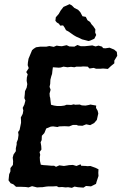

<svg xmlns="http://www.w3.org/2000/svg" viewBox="-20 -892 583 922"><path d="M57 5 44 -7 31 -12 21 -26 24 -55 30 -69V-85L42 -100L43 -118L41 -135L45 -150L56 -166V-180L60 -198V-208L66 -223L69 -244L67 -258L74 -268L78 -287L81 -302V-313L80 -328L89 -345L92 -361L89 -374L97 -390L102 -409L97 -421L99 -439L100 -454L108 -471L111 -488L108 -504L109 -520L113 -535L106 -546L118 -565L113 -579L114 -592L117 -610L122 -622L134 -651L142 -658L153 -665L174 -668H203L217 -671L238 -667L252 -673L264 -671L277 -670L300 -675L313 -669L337 -668L352 -676L368 -670H386L406 -672L423 -674L439 -669L453 -673L470 -668L475 -661L486 -660L506 -663L528 -654L541 -643L543 -624L529 -601V-588L513 -575L498 -561L475 -563L463 -562H441L430 -566L410 -563L401 -572L379 -573L370 -572H347L337 -569L321 -571L304 -569L285 -572L272 -568L262 -567L234 -569L232 -555L230 -537L226 -525L222 -509L221 -489L218 -475L223 -461L218 -443L219 -429L221 -422L223 -405L225 -389L240 -385L254 -383H273L289 -385L300 -389L322 -388L334 -391L341 -389L363 -390L373 -386L391 -385L407 -388L414 -390L442 -385L441 -374L449 -360L452 -347L445 -316L432 -301L413 -291L394 -295L376 -288L355 -289L348 -292H330L312 -285L290 -286L264 -285L256 -282L235 -285L224 -284L202 -275L193 -253L181 -240L180 -219L175 -209L178 -191L179 -174L170 -162L173 -149L171 -136L172 -119L176 -101L190 -99L206 -98L228 -96H240L249 -91L265 -98L287 -95L306 -98L311 -99L330 -100L347 -95L367 -103L370 -96L392 -95L400 -94L414 -95L439 -86L453 -79L452 -62L453 -47L444 -20L441 -9L417 3L393 1L381 9L354 7L338 4L325 10L307 7L295 8L278 6L262 7L252 2L236 3H213L202 4L183 7H175L158 8L134 2L117 8L104 6L79 5ZM405 -695 386 -700 374 -703 360 -710 346 -716 334 -723 324 -730 310 -740 297 -747 290 -760 283 -770 269 -769 263 -778 253 -784 246 -792 248 -809 262 -825 271 -841 285 -859 299 -865 314 -872 325 -866 337 -854 355 -845 366 -833 376 -814 392 -811 400 -795 413 -786 419 -776 428 -766 438 -751 437 -736 442 -724 433 -706 413 -697Z"/></svg>

Font: Winky Rough Medium
Style: Italic
Weight: 500
Italic angle: -8.97852°
Designer: Simon Atzbach
Foundry: typofactur
Version: Version 1.206; ttfautohint (v1.8.4.7-5d5b)